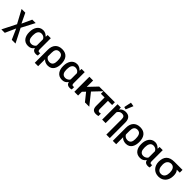

<svg xmlns="http://www.w3.org/2000/svg" viewBox="461 -2746 4866 4866"><g transform="rotate(45 2894.0 -313.0)"><path d="M377.9 189.5H511.7L320.8 -185.1L505.9 -539.1H383.3L261.2 -273.9L134.3 -539.1H1.5L192.4 -184.6L4.4 189.5H127.4L253.4 -93.3Z M774.4 9.8C849.1 9.8 898.4 -14.6 937 -72.8H942.9C956.1 -8.8 1002.9 15.1 1059.6 15.1C1077.1 15.1 1111.8 13.2 1127 3.9V-83.5C1116.7 -79.1 1106.4 -76.2 1095.7 -76.2C1057.6 -76.2 1048.3 -103 1048.3 -141.1V-539.1H934.6L932.1 -478H923.3C888.7 -518.6 830.6 -548.8 772.5 -548.8C617.7 -548.8 552.7 -407.2 552.7 -271.5V-256.3C552.7 -117.7 617.2 9.8 774.4 9.8ZM803.7 -84C707 -84 675.8 -160.2 675.8 -249V-278.3C675.8 -367.7 706.5 -456.5 802.7 -456.5C863.3 -456.5 908.7 -423.3 927.7 -379.9V-160.6C918.5 -119.1 854 -84 803.7 -84Z M1201.7 189.5H1322.8V-60.5C1352.5 -17.6 1418.9 9.8 1484.4 9.8C1647 9.8 1698.2 -129.4 1698.2 -265.1C1698.2 -427.2 1628.9 -548.8 1452.6 -548.8C1290.5 -548.8 1201.7 -446.3 1201.7 -278.8ZM1448.2 -84C1389.6 -84 1339.8 -119.1 1322.8 -161.1V-293.5C1322.8 -382.3 1350.6 -453.6 1445.3 -453.6C1564.5 -453.6 1574.7 -337.4 1574.7 -246.1C1574.7 -152.8 1545.4 -84 1448.2 -84Z M1989.7 9.8C2064.5 9.8 2113.8 -14.6 2152.3 -72.8H2158.2C2171.4 -8.8 2218.3 15.1 2274.9 15.1C2292.5 15.1 2327.1 13.2 2342.3 3.9V-83.5C2332 -79.1 2321.8 -76.2 2311 -76.2C2272.9 -76.2 2263.7 -103 2263.7 -141.1V-539.1H2149.9L2147.5 -478H2138.7C2104 -518.6 2045.9 -548.8 1987.8 -548.8C1833 -548.8 1768.1 -407.2 1768.1 -271.5V-256.3C1768.1 -117.7 1832.5 9.8 1989.7 9.8ZM2019 -84C1922.4 -84 1891.1 -160.2 1891.1 -249V-278.3C1891.1 -367.7 1921.9 -456.5 2018.1 -456.5C2078.6 -456.5 2124 -423.3 2143.1 -379.9V-160.6C2133.8 -119.1 2069.3 -84 2019 -84Z M2948.7 -539.1H2781.7L2564.5 -311V-539.1H2430.7V0H2564.5V-134.8L2639.2 -212.9L2810.5 0H2965.3L2724.1 -302.7Z M2941.4 -440.4H3074.2V-144C3074.2 -36.6 3116.2 14.2 3214.4 14.2C3237.8 14.2 3279.8 9.3 3297.4 1.5V-86.9C3283.7 -81.1 3268.6 -77.6 3253.4 -77.6C3208.5 -77.6 3194.8 -106.9 3194.8 -153.3V-440.4H3344.2V-539.1H2941.4Z M3771 193.8H3895.5V-358.9C3895.5 -487.3 3840.8 -563.5 3713.9 -563.5C3653.3 -563.5 3587.9 -538.1 3553.2 -486.8H3547.9L3545.9 -551.8H3427.7V0H3551.8V-386.7C3573.7 -433.6 3617.2 -466.3 3672.9 -466.3C3742.2 -466.3 3771 -432.6 3771 -362.8ZM3665 -604 3747.6 -801.8 3640.1 -819.8 3598.6 -621.6Z M3998.5 189.5H4119.6V-60.5C4149.4 -17.6 4215.8 9.8 4281.2 9.8C4443.8 9.8 4495.1 -129.4 4495.1 -265.1C4495.1 -427.2 4425.8 -548.8 4249.5 -548.8C4087.4 -548.8 3998.5 -446.3 3998.5 -278.8ZM4245.1 -84C4186.5 -84 4136.7 -119.1 4119.6 -161.1V-293.5C4119.6 -382.3 4147.5 -453.6 4242.2 -453.6C4361.3 -453.6 4371.6 -337.4 4371.6 -246.1C4371.6 -152.8 4342.3 -84 4245.1 -84Z M4786.6 9.8C4861.3 9.8 4910.6 -14.6 4949.2 -72.8H4955.1C4968.3 -8.8 5015.1 15.1 5071.8 15.1C5089.4 15.1 5124 13.2 5139.2 3.9V-83.5C5128.9 -79.1 5118.7 -76.2 5107.9 -76.2C5069.8 -76.2 5060.5 -103 5060.5 -141.1V-539.1H4946.8L4944.3 -478H4935.5C4900.9 -518.6 4842.8 -548.8 4784.7 -548.8C4629.9 -548.8 4564.9 -407.2 4564.9 -271.5V-256.3C4564.9 -117.7 4629.4 9.8 4786.6 9.8ZM4815.9 -84C4719.2 -84 4688 -160.2 4688 -249V-278.3C4688 -367.7 4718.8 -456.5 4814.9 -456.5C4875.5 -456.5 4920.9 -423.3 4939.9 -379.9V-160.6C4930.7 -119.1 4866.2 -84 4815.9 -84Z M5454.1 14.6C5623 14.6 5715.3 -110.8 5715.3 -270.5C5715.3 -340.3 5704.1 -395 5663.1 -440.4H5768.6V-539.1H5475.1C5287.1 -539.1 5193.4 -442.9 5193.4 -259.8C5193.4 -103 5294.4 14.6 5454.1 14.6ZM5454.1 -79.1C5342.3 -79.1 5316.9 -182.1 5316.9 -273.9C5316.9 -375 5359.9 -448.2 5467.3 -448.2C5570.3 -441.4 5591.3 -340.8 5591.3 -256.8C5591.3 -168.5 5556.6 -79.1 5454.1 -79.1Z"/></g></svg>

Font: Winston SemiBold
Style: Regular
Weight: 600
Designer: Vernon Adams, Kim Jin-seong, David Berlow, Cristiano Sobral
Foundry: The Winston Project Authors
Version: Version 3.004